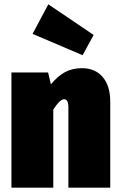

<svg xmlns="http://www.w3.org/2000/svg" viewBox="-20 -870 560 890"><path d="M491 -399V0H297V-373Q297 -410 277 -410Q258 -410 227 -362V0H33V-534H203L216 -479Q248 -518 282 -536Q316 -554 360 -554Q421 -554 456 -513Q491 -472 491 -399ZM204 -850 414 -708 363 -614 131 -713Z"/></svg>

Font: Fira Sans Condensed Black
Style: Regular
Weight: 900
Width: 3
Designer: Carrois Corporate & Edenspiekermann AG
Foundry: Carrois Corporate GbR & Edenspiekermann AG
Version: Version 4.203